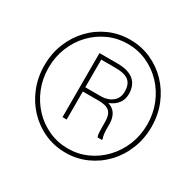

<svg xmlns="http://www.w3.org/2000/svg" viewBox="-158 -894 1095 1077"><g transform="rotate(30 389.5 -355.5)"><path d="M391.6 10.3Q319.3 10.3 256.3 -17.8Q193.4 -45.9 146 -95.7Q98.6 -145.5 71.8 -212.2Q44.9 -278.8 44.9 -356Q44.9 -433.1 71.8 -499.3Q98.6 -565.4 146 -615.2Q193.4 -665 256.3 -692.9Q319.3 -720.7 391.6 -720.7Q463.4 -720.7 526.4 -692.9Q589.4 -665 637 -615.2Q684.6 -565.4 711.4 -499.3Q738.3 -433.1 738.3 -356Q738.3 -278.8 711.4 -212.2Q684.6 -145.5 637 -95.7Q589.4 -45.9 526.4 -17.8Q463.4 10.3 391.6 10.3ZM391.6 -16.6Q457.5 -16.6 515.1 -42.7Q572.8 -68.8 616.9 -115.5Q661.1 -162.1 686 -223.6Q710.9 -285.2 710.9 -356Q710.9 -426.3 686 -487.8Q661.1 -549.3 617.2 -595.5Q573.2 -641.6 515.4 -667.7Q457.5 -693.8 391.6 -693.8Q325.7 -693.8 267.6 -667.7Q209.5 -641.6 165.5 -595.5Q121.6 -549.3 96.7 -487.8Q71.8 -426.3 71.8 -356Q71.8 -285.2 96.7 -223.6Q121.6 -162.1 165.5 -115.5Q209.5 -68.8 267.6 -42.7Q325.7 -16.6 391.6 -16.6ZM278.3 -154.3V-569.3H395Q464.8 -569.3 500.5 -539.6Q536.1 -509.8 536.1 -452.1Q536.1 -416.5 516.6 -391.1Q497.1 -365.7 461.4 -351.6Q495.6 -340.8 510.7 -314.7Q525.9 -288.6 525.9 -251.5V-224.1Q525.9 -205.6 527.8 -189.2Q529.8 -172.9 534.2 -162.1V-154.3H505.4Q500.5 -164.6 499.5 -184.3Q498.5 -204.1 498.5 -224.6V-251Q498.5 -296.9 478 -316.4Q457.5 -335.9 408.7 -335.9H305.2V-154.3ZM305.2 -363.3H405.3Q449.7 -363.3 479.5 -386.7Q509.3 -410.2 509.3 -452.6Q509.3 -499.5 483.6 -521Q458 -542.5 395 -542.5H305.2Z"/></g></svg>

Font: Roboto Slab LO Thin
Style: Regular
Weight: 250
Designer: Google
Version: Version 2.00;September 28, 2018;FontCreator 11.5.0.2427 64-b